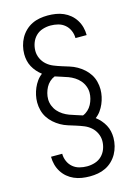

<svg xmlns="http://www.w3.org/2000/svg" viewBox="-147 -913 844 1177"><g transform="rotate(-15 275.0 -325.0)"><path d="M273 185Q247 185 222 181Q197 177 174 167Q151 157 132 141Q113 125 99.5 103.5Q86 82 79.5 57.5Q73 33 73 8V7H144V8Q144 32 154 55Q164 78 182.5 93.5Q201 109 224.5 115Q248 121 272 121Q298 121 323 113Q348 105 366 87Q384 69 393 44.5Q402 20 402 -6Q402 -31 391 -54.5Q380 -78 361 -94.5Q342 -111 318.5 -120.5Q295 -130 271 -137.5Q247 -145 223 -152.5Q199 -160 177 -172.5Q155 -185 136 -202Q117 -219 103.5 -240Q90 -261 83.5 -286Q77 -311 77 -336Q77 -359 82 -382Q87 -405 96 -426Q105 -447 118.5 -466Q132 -485 151 -499Q134 -512 120 -528Q106 -544 96 -562.5Q86 -581 81.5 -601.5Q77 -622 77 -643Q77 -669 83.5 -695Q90 -721 102.5 -743.5Q115 -766 134 -784.5Q153 -803 176.5 -814.5Q200 -826 225.5 -830.5Q251 -835 277 -835Q303 -835 328 -831Q353 -827 376 -817Q399 -807 418 -791Q437 -775 450.5 -753.5Q464 -732 470.5 -707.5Q477 -683 477 -658V-657H406V-658Q406 -682 396 -705Q386 -728 367.5 -743.5Q349 -759 325.5 -765Q302 -771 278 -771Q252 -771 227 -763Q202 -755 184 -737Q166 -719 157 -694.5Q148 -670 148 -644Q148 -619 159 -595.5Q170 -572 189 -555.5Q208 -539 231.5 -529.5Q255 -520 279 -512.5Q303 -505 327 -497.5Q351 -490 373 -477.5Q395 -465 414 -448Q433 -431 446.5 -410Q460 -389 466.5 -364Q473 -339 473 -314Q473 -291 468 -268Q463 -245 454 -224Q445 -203 431.5 -184Q418 -165 399 -151Q416 -138 430 -122Q444 -106 454 -87.5Q464 -69 468.5 -48.5Q473 -28 473 -7Q473 19 466.5 45Q460 71 447.5 93.5Q435 116 416 134.5Q397 153 373.5 164.5Q350 176 324.5 180.5Q299 185 273 185ZM328 -187Q346 -194 360.5 -207.5Q375 -221 384 -238Q393 -255 398 -274Q403 -293 403 -312Q403 -333 395 -353.5Q387 -374 373 -390Q359 -406 341 -417.5Q323 -429 303 -436.5Q283 -444 262.5 -450Q242 -456 222 -463Q204 -456 189.5 -442.5Q175 -429 166 -412Q157 -395 152 -376Q147 -357 147 -338Q147 -317 155 -296.5Q163 -276 177 -260Q191 -244 209 -232.5Q227 -221 247 -213.5Q267 -206 287.5 -200Q308 -194 328 -187Z"/></g></svg>

Font: Lode Term
Style: Regular
Weight: 400
Monospace: yes
Designer: Belleve Invis
Foundry: Belleve Invis
Version: Version 29.2.0